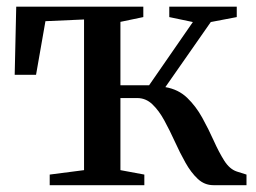

<svg xmlns="http://www.w3.org/2000/svg" viewBox="-20 -542 748 562"><path d="M125.5 0V-31L226 -44V-485L113 -480L85.5 -323H23L27.5 -522.5H399.5V-492L332.5 -478V-292.5H416.5L544.5 -477.5L475.5 -492V-522.5H673V-492L597 -477.5L464 -287Q502 -280.5 527.8 -255.8Q553.5 -231 572 -197.5Q590.5 -164 605.5 -130.5Q620.5 -97 636.2 -72Q652 -47 673 -40L701.5 -31V0H604.5Q578.5 0 558.8 -18.5Q539 -37 522.8 -66Q506.5 -95 491.8 -127.5Q477 -160 461.2 -189Q445.5 -218 426.2 -236.5Q407 -255 381.5 -255H332.5V-44L402.5 -31V0Z"/></svg>

Font: Merriweather 96pt Medium
Style: Regular
Weight: 500
Version: Version 2.100